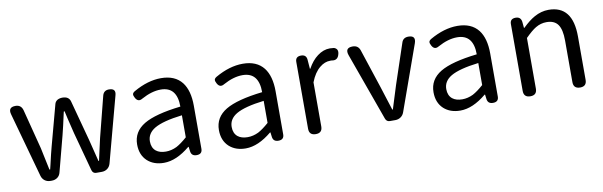

<svg xmlns="http://www.w3.org/2000/svg" viewBox="-42 -924 4094 1304"><g transform="rotate(-10 2005.0 -272.0)"><path d="M227 0Q204 0 187.5 -12.5Q171 -25 165 -47L42 -491Q27 -543 81 -543Q119 -543 130 -505L201 -229Q204 -213 211 -181Q226 -112 233 -77H238Q241 -88 246 -110Q264 -189 275 -229L350 -508Q354 -525 370 -535Q385 -543 404 -543Q448 -543 458 -508L533 -229Q537 -212 546 -177Q562 -111 571 -77H575Q581 -104 593 -158Q603 -205 609 -229L680 -508Q689 -543 725 -543Q776 -543 762 -495L642 -47Q636 -25 619.5 -12.5Q603 0 580 0H574H543Q520 0 513 -23L440 -293Q431 -327 415 -396Q407 -431 403 -449H398Q397 -447 396 -442Q374 -341 361 -291L297 -47Q292 -25 275.5 -12.5Q259 0 236 0Z M1008 13Q938 13 894 -27Q849 -69 849 -141Q849 -229 929 -277Q1008 -324 1183 -344Q1183 -481 1071 -481Q1009 -481 938 -442Q907 -423 889 -456Q880 -472 881 -482Q882 -492 897 -501Q995 -557 1086 -557Q1182 -557 1230 -496Q1274 -439 1274 -334V-167V-37Q1274 0 1235 0Q1199 0 1195 -34L1191 -65H1188Q1094 13 1008 13ZM1034 -60Q1072 -60 1109 -78Q1141 -95 1183 -132V-208V-284Q1050 -268 992 -234Q938 -202 938 -147Q938 -103 966 -80Q991 -60 1034 -60Z M1572 13Q1502 13 1458 -27Q1413 -69 1413 -141Q1413 -229 1493 -277Q1572 -324 1747 -344Q1747 -481 1635 -481Q1573 -481 1502 -442Q1471 -423 1453 -456Q1444 -472 1445 -482Q1446 -492 1461 -501Q1559 -557 1650 -557Q1746 -557 1794 -496Q1838 -439 1838 -334V-167V-37Q1838 0 1799 0Q1763 0 1759 -34L1755 -65H1752Q1658 13 1572 13ZM1598 -60Q1636 -60 1673 -78Q1705 -95 1747 -132V-208V-284Q1614 -268 1556 -234Q1502 -202 1502 -147Q1502 -103 1530 -80Q1555 -60 1598 -60Z M2057 0Q2011 0 2011 -45V-271V-506Q2011 -543 2050 -543Q2086 -543 2089 -508L2094 -444H2097Q2126 -497 2165 -526Q2206 -557 2251 -557Q2261 -557 2279 -555Q2310 -545 2302 -511Q2292 -465 2249 -474Q2244 -474 2239 -474Q2201 -474 2167 -446Q2127 -414 2102 -349V-45Q2102 0 2057 0Z M2568 0Q2545 0 2537 -22L2369 -489Q2350 -543 2406 -543Q2444 -543 2456 -507L2546 -234Q2552 -214 2565 -174Q2586 -106 2597 -74H2601Q2606 -89 2615 -119Q2640 -196 2651 -234L2743 -509Q2753 -543 2790 -543Q2844 -543 2826 -491L2666 -43Q2659 -23 2642.5 -11.5Q2626 0 2605 0H2598Z M3052 13Q2982 13 2938 -27Q2893 -69 2893 -141Q2893 -229 2973 -277Q3052 -324 3227 -344Q3227 -481 3115 -481Q3053 -481 2982 -442Q2951 -423 2933 -456Q2924 -472 2925 -482Q2926 -492 2941 -501Q3039 -557 3130 -557Q3226 -557 3274 -496Q3318 -439 3318 -334V-167V-37Q3318 0 3279 0Q3243 0 3239 -34L3235 -65H3232Q3138 13 3052 13ZM3078 -60Q3116 -60 3153 -78Q3185 -95 3227 -132V-208V-284Q3094 -268 3036 -234Q2982 -202 2982 -147Q2982 -103 3010 -80Q3035 -60 3078 -60Z M3537 0Q3491 0 3491 -45V-271V-506Q3491 -543 3530 -543Q3565 -543 3570 -508L3574 -465H3577Q3622 -509 3660 -530Q3708 -557 3759 -557Q3925 -557 3925 -344V-45Q3925 0 3880 0Q3834 0 3834 -45V-332Q3834 -408 3809.5 -442.5Q3785 -477 3731 -477Q3691 -477 3656 -456Q3627 -439 3582 -394V-45Q3582 0 3537 0Z"/></g></svg>

Font: GenSenRounded JP R
Style: Regular
Weight: 400
Version: Version 1.501;PS 1;hotconv 16.6.51;makeotf.lib2.5.65220